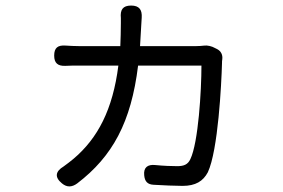

<svg xmlns="http://www.w3.org/2000/svg" viewBox="-20 -627 1020 691"><path d="M584 -461H484L489 -547C489 -552 490 -558 490 -563C492 -592 481 -607 452 -607C422 -607 412 -592 415 -562C415 -555 415 -549 415 -544C415 -515 414 -487 413 -461H266C249 -461 232 -462 216 -463C188 -465 175 -455 175 -427C175 -400 188 -389 215 -390C232 -391 249 -391 266 -391H406C386 -233 332 -129 244 -55C234 -47 222 -37 209 -28C179 -10 176 11 203 33C221 48 239 47 258 33C385 -64 452 -187 477 -391H591H705C705 -302 694 -114 665 -54C656 -35 642 -29 618 -29C599 -29 569 -30 539 -33C511 -36 496 -24 499 4C501 26 511 37 533 38C568 40 610 42 637 42C684 42 711 25 728 -7C765 -86 777 -325 779 -400C779 -404 779 -409 780 -414C782 -430 775 -443 762 -450L754 -454C742 -461 727 -464 716 -463C707 -462 697 -461 685 -461Z"/></svg>

Font: GenSenRounded2 TW R
Style: Regular
Weight: 400
Version: Version 2.100;PS 2.1;hotconv 16.6.51;makeotf.lib2.5.65220 DE